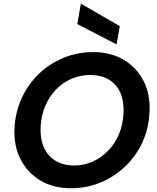

<svg xmlns="http://www.w3.org/2000/svg" viewBox="-20 -989 837 1021"><path d="M357 12Q264 12 195 -29Q126 -70 89.5 -141.5Q53 -213 57 -306Q61 -391 94.5 -465Q128 -539 185 -594.5Q242 -650 316.5 -681Q391 -712 476 -712Q569 -712 638 -671Q707 -630 743.5 -558.5Q780 -487 775 -395Q772 -309 738.5 -235Q705 -161 647.5 -105.5Q590 -50 516 -19Q442 12 357 12ZM374 -109Q427 -109 473.5 -130Q520 -151 556 -188.5Q592 -226 613 -276.5Q634 -327 637 -387Q640 -449 620.5 -494.5Q601 -540 560 -565Q519 -590 459 -590Q406 -590 359 -569.5Q312 -549 276.5 -511.5Q241 -474 220 -424Q199 -374 196 -314Q193 -252 213 -206Q233 -160 274.5 -134.5Q316 -109 374 -109ZM600 -753 391 -861 410 -969H411L617 -850Z"/></svg>

Font: DM Sans 28pt
Style: Bold Italic
Weight: 700
Italic angle: -10°
Version: Version 4.004;gftools[0.9.30]